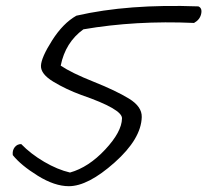

<svg xmlns="http://www.w3.org/2000/svg" viewBox="-20 -641 714 661"><path d="M217 0Q168 0 110 -36Q52 -72 24 -107Q22 -123 30.5 -134Q39 -145 53 -145Q86 -111 132 -84Q178 -57 221 -47Q285 -65 342 -126Q399 -187 400 -233Q402 -265 260 -314Q208 -333 164 -359.5Q120 -386 121 -414.5Q122 -443 159.5 -502Q197 -561 243 -587Q421 -628 663 -619Q677 -613 672.5 -593Q668 -573 648 -562Q447 -571 267 -540Q205 -495 189 -415Q226 -390 302.5 -359.5Q379 -329 424 -301.5Q469 -274 468 -238Q466 -163 374.5 -81.5Q283 0 217 0Z"/></svg>

Font: Tillana
Style: Regular
Weight: 400
Designer: Lipi Raval (Devanagari, Latin), Jonny Pinhorn (Latin)
Foundry: Indian Type Foundry
Version: Version 2.002;PS 1.0;hotconv 1.0.79;makeotf.lib2.5.61930; tt